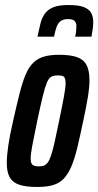

<svg xmlns="http://www.w3.org/2000/svg" viewBox="-20 -736 391 764"><path d="M128 8Q85 8 58 -0.5Q31 -9 19 -30Q7 -51 7 -87Q7 -116 13 -157Q19 -198 32 -254Q46 -317 57.5 -362.5Q69 -408 81.5 -438Q94 -468 111.5 -485.5Q129 -503 154 -510.5Q179 -518 215 -518Q259 -518 285.5 -509Q312 -500 324 -478Q336 -456 336 -417Q336 -389 329.5 -349Q323 -309 311 -254Q298 -191 287 -146Q276 -101 263 -71.5Q250 -42 233 -24.5Q216 -7 191 0.5Q166 8 128 8ZM134 -74Q146 -74 154.5 -77Q163 -80 170 -89.5Q177 -99 183.5 -118.5Q190 -138 197.5 -171Q205 -204 215 -254Q228 -316 234.5 -352Q241 -388 241 -405Q241 -418 238 -425Q235 -432 228 -434Q221 -436 210 -436Q194 -436 184 -430.5Q174 -425 166.5 -407Q159 -389 150 -352.5Q141 -316 128 -254Q115 -192 108.5 -157Q102 -122 102 -105Q102 -92 105.5 -85.5Q109 -79 116 -76.5Q123 -74 134 -74ZM129 -590Q135 -617 140.5 -640.5Q146 -664 158 -681Q170 -698 192 -707Q214 -716 252 -716Q292 -716 313 -708Q334 -700 342.5 -685Q351 -670 351 -648Q351 -635 349 -621Q347 -607 344 -590H279Q282 -602 283 -613Q284 -624 284 -633Q284 -645 277 -652.5Q270 -660 251 -660Q231 -660 220.5 -651.5Q210 -643 204.5 -627Q199 -611 195 -590Z"/></svg>

Font: Saira UltraCondensed
Style: Bold Italic
Weight: 700
Width: 1
Italic angle: -12°
Designer: Hector Gatti with collaboration of the Omnibus-Type team
Foundry: Omnibus-Type
Version: Version 1.101